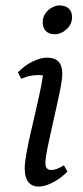

<svg xmlns="http://www.w3.org/2000/svg" viewBox="-20 -674 304 706"><path d="M122 12Q97 12 84 -5Q71 -22 71 -54Q71 -76 77.5 -112Q84 -148 94 -191Q104 -234 114 -277.5Q124 -321 131.5 -358.5Q139 -396 140 -420L153 -392Q149 -395 140.5 -396.5Q132 -398 121 -398Q107 -398 91 -395Q75 -392 58 -384L46 -408Q71 -434 100.5 -448Q130 -462 152 -462Q182 -462 195.5 -447Q209 -432 209 -403Q209 -384 202.5 -350.5Q196 -317 187 -277Q178 -237 169 -197Q160 -157 153.5 -124.5Q147 -92 147 -74Q147 -49 168 -49Q179 -49 190.5 -53.5Q202 -58 215 -66L228 -43Q211 -26 192 -13.5Q173 -1 155 5.5Q137 12 122 12ZM182 -548Q160 -548 148.5 -560Q137 -572 137 -591Q137 -610 146.5 -624Q156 -638 170.5 -646Q185 -654 198 -654Q221 -654 233 -642.5Q245 -631 245 -611Q245 -592 235 -578Q225 -564 210.5 -556Q196 -548 182 -548Z"/></svg>

Font: Petrona
Style: Italic
Weight: 400
Italic angle: -9°
Designer: Ringo R. Seeber
Foundry: Ringo R. Seeber
Version: Version 2.001; ttfautohint (v1.8.3)